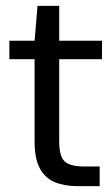

<svg xmlns="http://www.w3.org/2000/svg" viewBox="-20 -635 381 655"><path d="M244 0Q199 0 166 -14Q133 -28 115.5 -61.5Q98 -95 98 -152V-433H12V-496H98L108 -615H182V-496H328V-433H182V-152Q182 -101 201 -84Q220 -67 268 -67H320V0Z"/></svg>

Font: DM Sans 36pt
Style: Regular
Weight: 400
Designer: Colophon Foundry, Jonny Pinhorn
Foundry: Colophon Foundry
Version: Version 4.004;gftools[0.9.30]